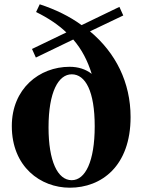

<svg xmlns="http://www.w3.org/2000/svg" viewBox="-20 -857 667 894"><path d="M314 -18C248 -18 206 -107 206 -264C206 -429 252 -511 314 -511C378 -511 421 -432 421 -269C421 -105 377 -18 314 -18ZM554 -785 536 -825 360 -740C304 -781 238 -813 165 -837L148 -801C205 -773 251 -742 289 -706L129 -629L147 -589L321 -673C361 -627 388 -574 407 -513C379 -535 344 -546 304 -546C163 -546 35 -444 35 -270C35 -80 169 17 305 17C453 17 588 -84 588 -312C588 -473 519 -611 399 -711Z"/></svg>

Font: Noto Serif TC Black
Style: Regular
Weight: 900
Version: Version 1.001;PS 1.001;hotconv 16.6.54;makeotf.lib2.5.65590